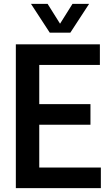

<svg xmlns="http://www.w3.org/2000/svg" viewBox="-20 -968 562 988"><path d="M61.5 0V-740H494V-634H182V-432H445.5V-326H182V-106H499V0ZM236 -800 139.5 -948H225L289 -846L353 -948H438.5L342 -800Z"/></svg>

Font: Encode Sans Condensed Condensed SemiBold
Style: Regular
Weight: 600
Width: 3
Designer: Multiple Designers
Foundry: Impallari Type
Version: Version 3.000; ttfautohint (v1.8.3) -l 8 -r 50 -G 200 -x 14 